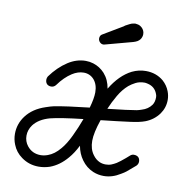

<svg xmlns="http://www.w3.org/2000/svg" viewBox="-77 -732 793 822"><g transform="rotate(10 319.5 -320.5)"><path d="M315 -588 399 -638 404 -642Q415 -648 421 -651Q430 -656 439 -657Q440 -657 442 -657.5Q444 -658 446 -658Q455 -657 462 -655Q476 -649 483 -636Q485 -632 486 -628Q487 -624 487 -619Q487 -613 485 -607Q481 -594 468 -586Q461 -582 451 -579L332 -547Q329 -546 326 -546Q317 -546 310.5 -553Q304 -560 304 -569Q304 -575 306.5 -580Q309 -585 315 -588ZM537 -300Q564 -308 579 -329Q588 -342 588 -363Q588 -370 585 -377Q574 -407 542 -414Q534 -416 529 -416Q507 -416 490.5 -407.5Q474 -399 462 -389Q439 -369 421.5 -339Q404 -309 391 -278Q483 -288 516 -294Q526 -296 537 -300ZM85 -61Q107 -33 144 -33Q159 -33 175 -39Q203 -49 227 -78Q247 -101 265.5 -140Q284 -179 298 -217Q200 -206 156 -195Q109 -182 86 -152Q70 -130 70 -105Q70 -80 85 -61ZM215 -397Q184 -377 158 -341Q150 -330 137 -330Q130 -330 124 -333Q118 -336 115 -342Q112 -348 112 -355.5Q112 -363 116 -370Q148 -414 188 -440Q225 -464 265 -464Q282 -464 298 -459Q327 -450 348 -427Q371 -401 377 -363Q415 -426 466 -452Q495 -466 526 -466Q571 -466 603 -439Q623 -421 632 -397Q639 -379 639 -360Q639 -326 619 -298Q597 -268 561 -254Q537 -245 497 -240Q445 -233 371 -225Q351 -167 351 -132Q351 -96 369 -72Q381 -55 399 -47Q411 -42 425 -42Q439 -42 450 -46.5Q461 -51 471 -57Q485 -66 506 -84L522 -98Q529 -104 537.5 -104Q546 -104 552 -101Q558 -98 561 -92Q564 -86 564 -79Q564 -68 556 -60Q527 -35 519 -28.5Q511 -22 497 -14Q462 8 425 8Q401 8 379 -1Q348 -14 328 -42Q309 -68 303 -102Q286 -68 266 -45Q233 -6 192 9Q168 17 144 17Q102 17 69 -7Q41 -27 29 -58Q20 -80 20 -104Q20 -147 46 -182Q75 -221 130 -239Q150 -246 164 -249Q216 -259 316 -270Q328 -312 328 -338Q328 -372 310 -393Q292 -413 265 -413Q240 -413 215 -397Z"/></g></svg>

Font: TT2020Base
Style: Italic
Weight: 400
Italic angle: -15°
Version: Version 0.2.000